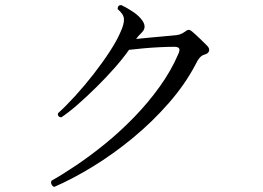

<svg xmlns="http://www.w3.org/2000/svg" viewBox="-20 -740 1040 759"><path d="M194 -1Q187 -4 183.5 -11.5Q180 -19 184 -26Q227 -50 282 -87Q337 -124 395.5 -171.5Q454 -219 509.5 -276Q565 -333 611 -397Q657 -461 686 -529Q692 -544 687.5 -549.5Q683 -555 668 -555Q646 -555 613.5 -553.5Q581 -552 548 -549Q515 -546 490 -543Q467 -510 433 -471.5Q399 -433 361 -395.5Q323 -358 287 -326.5Q251 -295 222 -276Q207 -278 209 -292Q240 -320 277 -360.5Q314 -401 349.5 -446.5Q385 -492 414 -536.5Q443 -581 458 -617Q471 -646 470 -665Q469 -684 445 -704Q445 -720 459 -720Q475 -713 499.5 -697.5Q524 -682 537 -666Q564 -635 541 -612Q533 -604 528 -598.5Q523 -593 518 -586Q545 -589 574 -591.5Q603 -594 628.5 -596.5Q654 -599 667 -600Q693 -601 710 -614Q720 -622 726 -622Q732 -622 741 -614Q752 -605 771 -586.5Q790 -568 799 -559Q809 -549 806.5 -538.5Q804 -528 785 -523Q768 -517 754 -487Q713 -408 648 -333.5Q583 -259 505.5 -195Q428 -131 347 -81.5Q266 -32 194 -1Z"/></svg>

Font: Zen Old Mincho
Style: Regular
Weight: 400
Designer: Yoshimichi Ohira
Foundry: Positype
Version: Version 1.001